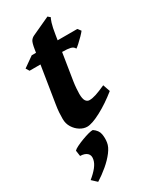

<svg xmlns="http://www.w3.org/2000/svg" viewBox="-220 -635 806 989"><g transform="rotate(-30 183.0 -140.0)"><path d="M366.2 -423.3Q359.9 -414.6 345.5 -399.9Q331.1 -385.3 317.1 -372.6Q303.2 -359.9 296.9 -356.4Q291 -370.1 273.7 -374.3Q256.3 -378.4 227.1 -378.4H31.2L19 -398.4L80.6 -441.9H351.6ZM336.9 -81.5Q281.7 -37.1 227.8 -8.5Q173.8 20 145 20Q124 20 103.3 7.3Q82.5 -5.4 68.6 -27.6Q54.7 -49.8 54.7 -78.1Q54.7 -96.7 55.9 -116Q57.1 -135.3 61.5 -162.1L108.9 -459Q114.7 -496.6 122.3 -507.6Q129.9 -518.6 142.6 -524.4L250.5 -574.2L264.2 -562Q260.3 -558.6 253.2 -536.4Q246.1 -514.2 239.3 -470.2L199.2 -217.8Q196.3 -199.2 194.8 -178Q193.4 -156.7 193.4 -147Q193.4 -117.2 201.7 -105Q210 -92.8 223.6 -92.8Q240.7 -92.8 263.2 -100.1Q285.6 -107.4 322.3 -124ZM191.9 141.1Q188.5 165.5 167.2 193.4Q146 221.2 115 247.3Q84 273.4 51.3 293.9L22 266.6Q49.3 244.6 66.2 223.4Q83 202.1 86.9 182.6Q92.3 158.2 78.4 145.3Q64.5 132.3 37.1 131.8L32.2 97.7Q38.1 90.8 55.4 82.3Q72.8 73.7 94.2 65.7Q115.7 57.6 134 52.7Q152.3 47.9 160.6 48.8Q187 66.9 191.4 91.8Q195.8 116.7 191.9 141.1Z"/></g></svg>

Font: Gentium Book Plus
Style: Bold Italic
Weight: 700
Italic angle: -8°
Designer: Victor Gaultney, Annie Olsen, Iska Routamaa, Becca Hirsbrunner
Foundry: SIL International
Version: Version 6.101